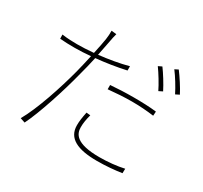

<svg xmlns="http://www.w3.org/2000/svg" viewBox="-160 -986 1320 1247"><g transform="rotate(30 500.0 -362.5)"><path d="M512 -452V-420C572 -426 633 -430 689 -430C746 -430 802 -426 854 -419L856 -451C806 -457 745 -459 685 -459C622 -459 561 -456 512 -452ZM499 -217 469 -220C460 -175 456 -148 456 -118C456 -21 538 18 684 18C750 18 816 12 868 4L869 -30C817 -18 749 -11 685 -11C508 -11 484 -70 484 -120C484 -150 489 -180 499 -217ZM746 -726 719 -713C746 -676 784 -614 803 -574L831 -588C809 -632 772 -691 746 -726ZM848 -762 822 -749C851 -711 885 -656 908 -610L936 -624C916 -664 876 -725 848 -762ZM194 -574C162 -574 123 -575 80 -581L81 -550C119 -547 153 -546 192 -546C227 -546 268 -548 311 -552C301 -506 290 -459 280 -420C243 -278 178 -81 117 25L153 37C203 -63 271 -272 307 -416C320 -462 331 -510 341 -555C414 -562 492 -574 563 -590V-622C497 -604 419 -591 346 -583L368 -694C371 -711 377 -742 382 -758L344 -762C345 -744 343 -717 340 -698C337 -676 328 -631 317 -580C272 -576 229 -574 194 -574Z"/></g></svg>

Font: Harano Aji Gothic ExtraLight
Style: Regular
Weight: 250
Foundry: Masamichi Hosoda
Version: HaranoAjiGothic-ExtraLight version 20230610;ttx 4.39.4